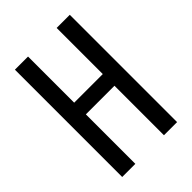

<svg xmlns="http://www.w3.org/2000/svg" viewBox="-215 -832 930 930"><g transform="rotate(-45 250.0 -367.5)"><path d="M62 0V-735H152V-419H348V-735H438V0H348V-339H152V0Z"/></g></svg>

Font: Iosevka SS04 Medium
Style: Regular
Weight: 500
Monospace: yes
Designer: Belleve Invis
Foundry: Belleve Invis
Version: Version 19.0.0; ttfautohint (v1.8.4)